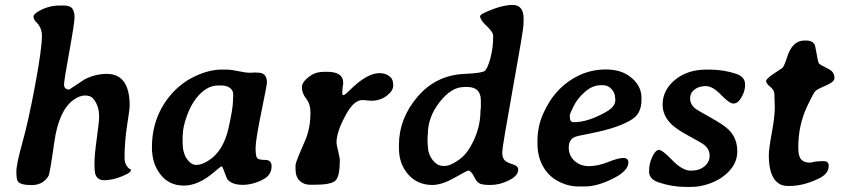

<svg xmlns="http://www.w3.org/2000/svg" viewBox="-20 -736 3375 767"><path d="M395.5 -16.1Q370.6 -16.1 361.8 -37.6Q357.4 -48.3 357.4 -82.5Q357.4 -116.7 366.7 -183.6Q376 -250.5 376 -269.5Q376 -315.9 350.6 -343.8Q340.8 -354.5 319.3 -354.5Q297.9 -354.5 273.4 -336.9Q214.8 -294.4 197 -168.5Q179.2 -42.5 173.8 -33.2Q151.9 3.4 106.2 3.4Q60.5 3.4 50.8 -12.2Q45.4 -21 45.4 -50.8Q45.4 -80.6 69.6 -166.7Q93.8 -252.9 120.6 -397.2Q147.5 -541.5 147.5 -593.8Q147.5 -616.7 135.3 -635.3L128.9 -643.6L121.6 -650.9Q113.8 -661.1 113.8 -669.7Q113.8 -678.2 130.9 -689Q170.9 -713.9 219.2 -713.9H235.4Q259.8 -713.9 268.8 -701.7Q277.8 -689.5 277.8 -667.2Q277.8 -645 256.8 -529.5Q235.8 -414.1 235.8 -398.4Q235.8 -378.4 256.8 -378.4Q257.8 -378.4 285.9 -397.5Q314 -416.5 316.4 -418Q359.9 -440.9 406.7 -440.9Q498 -440.9 498 -313.5Q498 -300.8 487.8 -235.4Q477.5 -169.9 477.5 -104.5Q477.5 -87.4 485.4 -74.7Q493.2 -62 503.4 -58.6Q503.4 -49.3 489.3 -42Q439 -16.1 395.5 -16.1Z M911.6 -359.4Q911.6 -374 899.4 -384.3Q887.2 -394.5 862.8 -394.5H851.1Q803.7 -394.5 763.7 -343.3Q741.2 -314.5 725.8 -271Q710.4 -227.5 710.4 -200.2L709.5 -191.9V-166.5Q709.5 -126 726.3 -101.6Q743.2 -77.1 764.6 -77.1Q785.6 -77.1 814 -95.2Q873 -133.3 893.6 -227.1Q910.6 -304.2 910.6 -331.5L911.6 -352.1ZM1046.4 -406.2Q1046.4 -397.5 1023.7 -286.9Q1001 -176.3 1001 -144.3Q1001 -112.3 1007.1 -104.7Q1013.2 -97.2 1039.1 -97.2Q1064.9 -97.2 1064.9 -72.3Q1064.9 -37.1 1032.7 -20Q990.2 2.4 949.7 2.4Q909.2 2.4 890.1 -17.6Q885.7 -22.5 877.2 -47.1Q868.7 -71.8 865.5 -71.8Q862.3 -71.8 834.5 -47.9Q772.5 5.4 714.4 5.4Q656.2 5.4 621.6 -38.3Q586.9 -82 586.9 -146.5Q586.9 -272.9 667.5 -363.3Q707.5 -407.7 762.2 -432.9Q816.9 -458 865.7 -458H884.8Q903.8 -458 932.4 -451.7Q960.9 -445.3 980.5 -445.3L996.6 -446.3L1010.3 -445.8Q1046.4 -445.8 1046.4 -406.2Z M1160.6 -60.5V-77.6Q1160.6 -86.9 1199.2 -175.3Q1220.2 -223.1 1220.2 -287.1Q1220.2 -320.3 1203.1 -342Q1186 -363.8 1186 -387.7Q1186 -411.6 1225.6 -437Q1244.6 -449.2 1277.8 -449.2H1286.6Q1351.1 -449.2 1351.1 -405.3L1350.1 -395.5L1348.6 -385.3Q1347.2 -372.6 1347.2 -364.3Q1347.2 -356 1352.5 -356Q1357.9 -356.4 1376.5 -375Q1445.3 -443.8 1495.6 -443.8H1496.1Q1525.4 -443.8 1542.5 -424.8Q1550.8 -415.5 1550.8 -394.3Q1550.8 -373 1524.7 -353.3Q1498.5 -333.5 1462.4 -333.5L1428.7 -336.4Q1396 -336.4 1367.2 -287.1Q1324.2 -212.9 1324.2 -166Q1324.2 -158.7 1330.8 -132.3Q1337.4 -106 1337.4 -95.2Q1337.4 -31.2 1320.1 -14.6Q1302.7 2 1237.8 2H1218.8Q1193.8 2 1177.2 -13.7Q1160.6 -29.3 1160.6 -60.5Z M1900.9 -335Q1900.9 -388.7 1845.2 -388.7H1836.9L1832.5 -388.2Q1783.2 -388.2 1736.1 -328.1Q1689 -268.1 1689 -197.8L1688 -189V-167.5Q1689 -158.7 1689 -154.3Q1689 -122.6 1707.5 -97.9Q1726.1 -73.2 1750.5 -73.2H1758.3Q1775.9 -73.2 1806.4 -92.8Q1836.9 -112.3 1856.4 -145Q1899.4 -216.8 1899.4 -293.5L1900.9 -306.2ZM2071.3 -637.7Q2071.3 -619.1 2028.8 -383.3Q1986.3 -147.5 1986.3 -127.7Q1986.3 -107.9 1994.4 -97.7Q2002.4 -87.4 2026.4 -80.3Q2050.3 -73.2 2050.3 -58.6Q2050.3 -34.2 2013.2 -15.6Q1976.1 2.9 1939.7 2.9Q1903.3 2.9 1893.6 -4.4Q1883.8 -11.7 1877.9 -22.5L1869.1 -39.1Q1857.4 -54.7 1851.8 -54.7Q1846.2 -54.7 1795.7 -25.9Q1745.1 2.9 1707 2.9Q1647.9 2.9 1610.8 -39.1Q1573.7 -81.1 1573.7 -144V-157.2Q1573.7 -262.2 1647.9 -349.4Q1722.2 -436.5 1837.4 -440.9Q1905.3 -443.8 1916.5 -452.9Q1927.7 -461.9 1939 -503.2Q1950.2 -544.4 1950.2 -591.8Q1950.2 -607.9 1924.1 -632.1Q1897.9 -656.2 1897.9 -671.4Q1897.9 -677.2 1917 -686Q1983.4 -716.3 2027.6 -716.3Q2071.8 -716.3 2071.8 -660.6L2071.3 -648.9Z M2438 -335.4V-340.8L2437.5 -343.3Q2437.5 -363.8 2423.3 -379.9Q2409.2 -396 2385.3 -396L2382.3 -395.5H2379.9Q2347.2 -395.5 2317.1 -369.4Q2287.1 -343.3 2271.5 -312Q2255.9 -280.8 2255.9 -273.4L2256.3 -271V-269Q2256.3 -248 2271.5 -248H2274.4Q2327.6 -248 2398.9 -287.6Q2438 -309.1 2438 -335.4ZM2542.5 -345.7V-336.4Q2542.5 -285.2 2508.3 -261.7Q2458 -226.6 2339.4 -203.1Q2287.6 -193.4 2276.9 -189Q2252 -178.7 2252 -146.7Q2252 -114.7 2274.9 -93.5Q2297.9 -72.3 2333 -72.3Q2368.2 -72.3 2408.9 -88.6Q2449.7 -105 2470 -105Q2490.2 -105 2490.2 -86.9Q2490.2 -53.2 2428 -22.2Q2365.7 8.8 2317.4 8.8H2287.6Q2256.8 8.8 2224.1 -5.1Q2191.4 -19 2170.9 -41.5Q2127 -88.9 2127 -163.6V-173.3Q2127 -229 2148.9 -279.8Q2196.3 -388.7 2293.5 -435.1Q2343.3 -458.5 2400.6 -458.5Q2458 -458.5 2495.1 -431.2Q2542.5 -396.5 2542.5 -345.7Z M2794.4 -156.2Q2784.7 -164.6 2734.1 -191.7Q2683.6 -218.8 2662.6 -239.3Q2627 -273.9 2627 -317.9Q2627 -376 2676.5 -417Q2726.1 -458 2802.2 -458H2814.5Q2870.1 -458 2921.4 -440.9Q2956.5 -429.2 2956.5 -397.7Q2956.5 -366.2 2935.1 -336.9Q2924.3 -322.3 2909.2 -322.3Q2894 -322.3 2860.4 -357.2Q2826.7 -392.1 2799.8 -392.1Q2772.9 -392.1 2754.9 -378.7Q2736.8 -365.2 2736.8 -342.5Q2736.8 -319.8 2757.3 -302.2Q2761.7 -298.3 2817.1 -267.3Q2872.6 -236.3 2891.1 -217.8Q2925.3 -183.6 2925.3 -131.1Q2925.3 -78.6 2878.9 -39.1Q2851.1 -15.1 2813.2 -2.2Q2775.4 10.7 2742.7 10.7H2718.8Q2665.5 10.7 2611.3 -7.3Q2572.8 -20 2572.8 -51.3Q2572.8 -82.5 2585.9 -109.9Q2599.1 -137.2 2612.5 -137.2Q2626 -137.2 2666 -95.7Q2706.1 -54.2 2739.7 -54.2Q2773.4 -54.2 2794.2 -71.5Q2814.9 -88.9 2814.9 -113.8Q2814.9 -138.7 2794.4 -156.2Z M3168.9 -147Q3168.9 -112.3 3180.2 -99.4Q3191.4 -86.4 3215.3 -86.4L3222.2 -87.4L3236.3 -90.3Q3250.5 -92.3 3270.5 -92.3Q3290.5 -92.3 3290.5 -73.7Q3290.5 -42.5 3253.9 -24.4Q3191.4 6.8 3135.3 6.8H3126Q3090.8 6.8 3071 -23.7Q3051.3 -54.2 3051.3 -117.7Q3051.3 -141.1 3063.2 -205.3Q3075.2 -269.5 3075.2 -308.6L3074.7 -325.2L3074.2 -333.5L3073.7 -358.4Q3073.7 -376 3057.1 -389.2Q3040.5 -402.3 3040.5 -412.1Q3040.5 -421.9 3073.2 -443.1Q3106 -464.4 3106.4 -465.3Q3114.7 -476.6 3124 -506.8Q3145 -574.2 3193.8 -574.2H3201.7Q3222.7 -574.2 3232.9 -560.5Q3236.8 -555.2 3242.2 -521.5Q3247.6 -487.8 3251.2 -482.9Q3254.9 -478 3291.5 -459.5Q3313.5 -448.2 3313.5 -424.3Q3313.5 -408.7 3278.6 -394Q3243.7 -379.4 3236.3 -371.1Q3229 -362.8 3206.1 -314.9Q3168.9 -238.3 3168.9 -147Z"/></svg>

Font: Averia Serif Libre
Style: Bold Italic
Weight: 700
Italic angle: -6.90001°
Version: Version 1.002